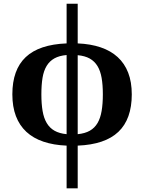

<svg xmlns="http://www.w3.org/2000/svg" viewBox="-20 -780 781 1040"><path d="M693.8 -269Q693.8 -134.8 621.3 -65.9Q548.8 2.9 400.9 8.8V240.2H340.8V8.8Q270 5.9 215.1 -12.7Q160.2 -31.2 122.8 -65.9Q85.4 -100.6 66.2 -151.1Q46.9 -201.7 46.9 -269Q46.9 -402.3 119.4 -470.7Q191.9 -539.1 340.8 -544.9V-759.8H400.9V-544.9Q471.2 -542 525.6 -523.4Q580.1 -504.9 617.4 -470.7Q654.8 -436.5 674.3 -386.2Q693.8 -335.9 693.8 -269ZM204.1 -269Q204.1 -217.8 210.7 -179Q217.3 -140.1 233.2 -113.5Q249 -86.9 275.1 -72Q301.3 -57.1 340.8 -53.2V-481.9Q301.3 -478.5 274.9 -463.9Q248.5 -449.2 232.7 -423.1Q216.8 -397 210.4 -358.6Q204.1 -320.3 204.1 -269ZM537.1 -269Q537.1 -319.8 530.5 -357.9Q523.9 -396 508.1 -422.1Q492.2 -448.2 466.1 -462.9Q439.9 -477.5 400.9 -481V-53.2Q440.4 -57.1 466.6 -72Q492.7 -86.9 508.3 -113.5Q523.9 -140.1 530.5 -179Q537.1 -217.8 537.1 -269Z"/></svg>

Font: Droids
Style: b
Weight: 700
Foundry: Ascender Corporation
Version: Version 1.00 build 113